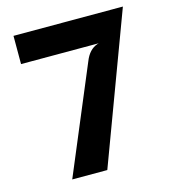

<svg xmlns="http://www.w3.org/2000/svg" viewBox="-108 -817 817 907"><g transform="rotate(-15 300.0 -363.5)"><path d="M133.5 0 351.5 -520Q372 -572.5 413.8 -587Q455.5 -601.5 499.5 -593L504 -589H41V-727H520H576L305 0Z"/></g></svg>

Font: Spline Sans Mono
Style: Regular
Weight: 400
Monospace: yes
Designer: Eben Sorkin, Mirko Velimirovic
Foundry: Sorkin Type
Version: Version 1.004